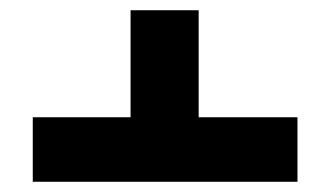

<svg xmlns="http://www.w3.org/2000/svg" viewBox="-20 -578 644 375"><path d="M561 -223H44V-349H235V-558H368V-349H561Z"/></svg>

Font: Libra Sans Modern
Style: Bold Italic
Weight: 700
Italic angle: -12°
Foundry: Stefan Peev, Context Ltd
Version: Version 1.000